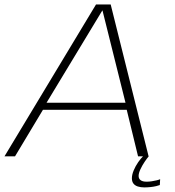

<svg xmlns="http://www.w3.org/2000/svg" viewBox="-35 -697 779 856"><path d="M-15 0H32L156.5 -207.5H530L580.5 0H627.5L458.5 -677H393ZM172.5 -239 421 -650H422L524.5 -239ZM608 138.5Q622 138.5 636 137Q650 135.5 661.2 132.8Q672.5 130 677.5 128L679 102Q673.5 104.5 663.2 107Q653 109.5 641.5 111.2Q630 113 618.5 113Q600.5 113 591.8 106.2Q583 99.5 583 87.5Q583 75 591 57.8Q599 40.5 610 24.2Q621 8 628 0H602.5Q593 9 581 26.2Q569 43.5 561 62.8Q553 82 553 98Q553 112.5 560 121.5Q567 130.5 579.8 134.5Q592.5 138.5 608 138.5Z"/></svg>

Font: Anybody SemiExpanded ExtraLight
Style: Italic
Weight: 250
Width: 6
Italic angle: -10°
Version: Version 1.113;gftools[0.9.25]